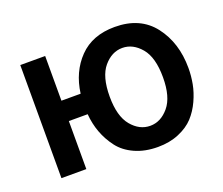

<svg xmlns="http://www.w3.org/2000/svg" viewBox="-103 -731 1042 899"><g transform="rotate(-20 418.5 -281.0)"><path d="M410.2 -281.2Q410.2 -183.6 449.7 -135.7Q489.3 -87.9 543 -87.9Q595.7 -87.9 635.7 -135.7Q675.8 -183.6 675.8 -281.2Q675.8 -380.9 635.7 -428.2Q595.7 -475.6 543 -475.6Q490.2 -475.6 450.2 -428.2Q410.2 -380.9 410.2 -281.2ZM67.4 0V-563.5H191.4V-340.8H287.1Q300.8 -445.3 366.2 -512.7Q431.6 -580.1 543 -580.1Q669.9 -580.1 736.3 -493.7Q802.7 -407.2 802.7 -281.2Q802.7 -242.2 795.4 -203.1Q788.1 -164.1 769.5 -123.5Q751 -83 722.7 -52.2Q694.3 -21.5 647.9 -2Q601.6 17.6 543 17.6Q478.5 17.6 428.7 -4.9Q378.9 -27.3 350.1 -65.4Q321.3 -103.5 305.2 -147Q289.1 -190.4 285.2 -239.3H191.4V0Z"/></g></svg>

Font: Gothic A1
Style: Bold
Weight: 700
Version: Version 2.50